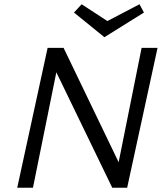

<svg xmlns="http://www.w3.org/2000/svg" viewBox="-20 -883 770 903"><path d="M721 -658 578 0H508L245 -543L135 0H61L204 -658H279L538 -120L646 -658ZM657 -824 471 -708 328 -824 364 -863 485 -784 636 -863Z"/></svg>

Font: Ysabeau Medium
Style: Italic
Weight: 500
Italic angle: -12°
Designer: Christian Thalmann (Catharsis Fonts)
Version: Version 0.003